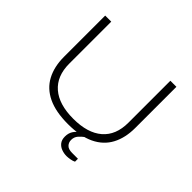

<svg xmlns="http://www.w3.org/2000/svg" viewBox="-200 -907 1300 1300"><g transform="rotate(45 450.0 -257.0)"><path d="M450 12Q333 12 257.5 -24Q182 -60 145.5 -128.5Q109 -197 109 -292V-686H167V-284Q167 -165 240 -102Q313 -39 450 -39Q587 -39 660 -102Q733 -165 733 -284V-686H791V-292Q791 -197 754.5 -128.5Q718 -60 642.5 -24Q567 12 450 12ZM596 172Q572 172 548.5 163.5Q525 155 510 136Q495 117 495 86Q495 54 509.5 31Q524 8 553 -12H592V-6Q576 5 558.5 24.5Q541 44 541 72Q541 97 557 113.5Q573 130 608 130H664V158Q651 165 630.5 168.5Q610 172 596 172Z"/></g></svg>

Font: Archivo Expanded Thin
Style: Regular
Weight: 250
Width: 7
Designer: Hector Gatti
Foundry: Omnibus-Type
Version: Version 2.001